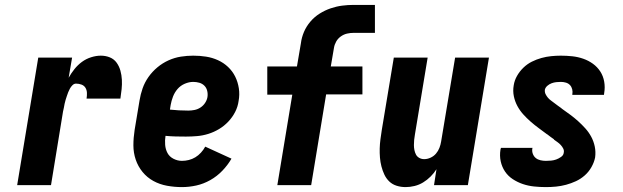

<svg xmlns="http://www.w3.org/2000/svg" viewBox="-20 -755 2540 783"><path d="M50 0 136 -520H274L260 -438Q270 -456 283.5 -473Q297 -490 314 -502.5Q331 -515 351.5 -521.5Q372 -528 391 -528Q411 -528 428 -521Q445 -514 455.5 -499.5Q466 -485 471 -467Q476 -449 477 -430Q478 -411 476 -391.5Q474 -372 471 -353H333Q335 -365 334.5 -376.5Q334 -388 328.5 -397Q323 -406 312.5 -410Q302 -414 290 -414Q282 -414 275.5 -407.5Q269 -401 265 -393.5Q261 -386 258 -378.5Q255 -371 252.5 -363Q250 -355 247.5 -347.5Q245 -340 243.5 -332Q242 -324 240.5 -316Q239 -308 237 -300L188 0Z M722 8Q691 8 661 2.5Q631 -3 605.5 -17Q580 -31 561.5 -53.5Q543 -76 533.5 -104Q524 -132 524 -162.5Q524 -193 529 -225L549 -345Q553 -370 561.5 -394.5Q570 -419 585.5 -441Q601 -463 622 -480.5Q643 -498 667.5 -509Q692 -520 717.5 -524Q743 -528 768 -528Q795 -528 820.5 -524Q846 -520 869 -509.5Q892 -499 910 -482Q928 -465 939 -443Q950 -421 954 -395Q958 -369 953 -343Q950 -320 939 -298.5Q928 -277 911 -259Q894 -241 873 -228.5Q852 -216 829.5 -209Q807 -202 784 -200Q761 -198 738 -198Q717 -198 696.5 -198.5Q676 -199 655 -201Q652 -183 653.5 -164.5Q655 -146 663 -131Q671 -116 687.5 -107.5Q704 -99 722 -99Q736 -99 750 -102.5Q764 -106 776.5 -113.5Q789 -121 799.5 -132.5Q810 -144 817 -157L924 -108Q909 -82 887 -59Q865 -36 837.5 -20.5Q810 -5 780.5 1.5Q751 8 722 8ZM748 -304Q760 -304 773 -306.5Q786 -309 797.5 -316.5Q809 -324 816.5 -335.5Q824 -347 826 -359Q828 -372 825 -384.5Q822 -397 813.5 -405.5Q805 -414 793 -417.5Q781 -421 768 -421Q751 -421 733.5 -413.5Q716 -406 704 -392Q692 -378 685.5 -361Q679 -344 676 -327L673 -308Q691 -306 710 -305Q729 -304 748 -304Z M1111 0 1172 -369H1070V-484H1191L1207 -578Q1210 -602 1219.5 -624.5Q1229 -647 1245.5 -666.5Q1262 -686 1283.5 -699.5Q1305 -713 1328.5 -721Q1352 -729 1375.5 -732Q1399 -735 1422 -735H1509V-621H1422Q1409 -621 1395.5 -618Q1382 -615 1370 -606.5Q1358 -598 1351 -585.5Q1344 -573 1342 -560L1329 -484H1458V-370H1310L1249 0Z M1634 8Q1615 8 1597.5 2.5Q1580 -3 1567.5 -15Q1555 -27 1547.5 -43Q1540 -59 1535.5 -76.5Q1531 -94 1529.5 -112.5Q1528 -131 1528.5 -149.5Q1529 -168 1531.5 -187Q1534 -206 1537 -225L1586 -520H1724L1672 -206Q1670 -195 1669 -184.5Q1668 -174 1668 -163.5Q1668 -153 1670 -143Q1672 -133 1676.5 -124.5Q1681 -116 1690 -111Q1699 -106 1710 -106Q1723 -106 1736 -112Q1749 -118 1758 -128.5Q1767 -139 1772 -152Q1777 -165 1779 -178L1836 -520H1974L1888 0H1750L1760 -65Q1750 -49 1736 -35Q1722 -21 1705.5 -11Q1689 -1 1670.5 3.5Q1652 8 1634 8Z M2206 8Q2182 8 2158 5.5Q2134 3 2112 -4.5Q2090 -12 2071 -24.5Q2052 -37 2039.5 -55.5Q2027 -74 2022 -97Q2017 -120 2021 -145Q2022 -147 2022 -148.5Q2022 -150 2023 -152H2152Q2152 -152 2151.5 -151Q2151 -150 2151 -150Q2149 -138 2153 -127.5Q2157 -117 2165 -110.5Q2173 -104 2184 -101.5Q2195 -99 2206 -99Q2217 -99 2227.5 -100Q2238 -101 2248 -104.5Q2258 -108 2268 -115Q2278 -122 2279 -132Q2281 -141 2277 -149Q2273 -157 2267 -163.5Q2261 -170 2254 -175Q2247 -180 2240 -185L2239 -186V-187Q2232 -192 2225 -197Q2218 -202 2212 -207L2210 -208Q2194 -220 2177 -232.5Q2160 -245 2144 -259Q2128 -273 2114 -288.5Q2100 -304 2090 -322.5Q2080 -341 2075.5 -362.5Q2071 -384 2075 -407Q2078 -427 2088.5 -445.5Q2099 -464 2114.5 -479Q2130 -494 2149 -503.5Q2168 -513 2188 -518.5Q2208 -524 2228 -526Q2248 -528 2267 -528Q2291 -528 2314 -525.5Q2337 -523 2358.5 -515.5Q2380 -508 2398 -495Q2416 -482 2428 -463.5Q2440 -445 2444 -422Q2448 -399 2444 -376Q2444 -374 2443.5 -372Q2443 -370 2443 -368H2314Q2314 -368 2314 -369Q2314 -370 2314 -370Q2316 -381 2313.5 -391Q2311 -401 2304.5 -408Q2298 -415 2288 -418Q2278 -421 2267 -421Q2258 -421 2248.5 -420Q2239 -419 2229.5 -415.5Q2220 -412 2212 -405Q2204 -398 2202 -389Q2201 -379 2205 -371Q2209 -363 2214.5 -356.5Q2220 -350 2227 -345Q2234 -340 2241 -334.5Q2248 -329 2255 -324Q2262 -319 2269 -314L2271 -312Q2288 -300 2305 -287.5Q2322 -275 2337.5 -261Q2353 -247 2367 -231.5Q2381 -216 2391 -197.5Q2401 -179 2405.5 -157.5Q2410 -136 2407 -113Q2403 -93 2392 -73.5Q2381 -54 2364.5 -39.5Q2348 -25 2328.5 -16Q2309 -7 2288.5 -1.5Q2268 4 2247.5 6Q2227 8 2206 8Z"/></svg>

Font: Iosevka SS04 Heavy
Style: Italic
Weight: 900
Italic angle: -9°
Monospace: yes
Designer: Belleve Invis
Foundry: Belleve Invis
Version: Version 19.0.0; ttfautohint (v1.8.4)